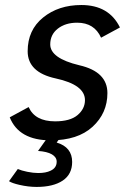

<svg xmlns="http://www.w3.org/2000/svg" viewBox="-20 -547 538 769"><path d="M183.1 15.1Q55.7 15.1 19 -77.1L94.7 -118.2Q120.1 -61 200.7 -61Q261.2 -61 290.8 -86.2Q320.3 -111.3 320.3 -146Q320.3 -207.5 203.1 -232.9Q90.8 -257.3 90.8 -341.8Q90.8 -426.8 152.6 -476.8Q214.4 -526.9 305.7 -526.9Q416.5 -526.9 460.4 -437L384.8 -396Q357.9 -456.1 289.1 -456.1Q242.2 -456.1 211.7 -432.4Q181.2 -408.7 181.2 -369.1Q181.2 -313.5 297.9 -285.6Q410.2 -259.8 410.2 -174.3Q410.2 -93.8 350.8 -39.3Q291.5 15.1 183.1 15.1ZM126.5 201.7Q93.8 201.7 57.6 193.4Q27.8 186.5 16.1 178.7L51.3 129.9Q65.4 136.2 89.4 141.1Q113.3 146 133.3 146Q163.6 146 182.6 136.7Q207 125.5 207 100.6Q207 82.5 188 71.3Q168.9 60.1 132.3 57.6L173.3 0H224.1L207 23.9Q269 42.5 269 101.6Q269 150.9 231.2 176.3Q193.4 201.7 126.5 201.7Z"/></svg>

Font: Cadman
Style: Italic
Weight: 400
Italic angle: -12°
Designer: Paul James MIller
Foundry: High-Logic / Made with FontCreator
Version: Version 2.114;March 28, 2021;FontCreator 13.0.0.2683 64-bit